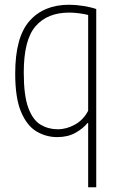

<svg xmlns="http://www.w3.org/2000/svg" viewBox="-20 -568 497 808"><path d="M351 220V-50H348Q330 -27.5 297.8 -9.2Q265.5 9 221 9Q174 9 133.8 -14.8Q93.5 -38.5 68.8 -96.8Q44 -155 44 -259Q44 -411.5 104.2 -479.8Q164.5 -548 271 -548Q299.5 -548 331.8 -542.8Q364 -537.5 385 -530V220ZM223 -24Q260.5 -24 296 -44Q331.5 -64 351 -102V-505Q336 -509 313.8 -512Q291.5 -515 271 -515Q179.5 -515 129.8 -457.8Q80 -400.5 80 -263Q80 -165.5 99.2 -114Q118.5 -62.5 151 -43.2Q183.5 -24 223 -24Z"/></svg>

Font: Encode Sans Condensed Thin
Style: Regular
Weight: 100
Width: 3
Designer: Multiple Designers
Foundry: Impallari Type
Version: Version 3.000; ttfautohint (v1.8.3) -l 8 -r 50 -G 200 -x 14 